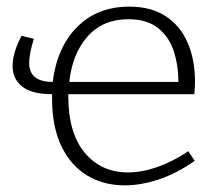

<svg xmlns="http://www.w3.org/2000/svg" viewBox="-20 -552 666 579"><path d="M356 7Q292 7 242.5 -23Q193 -53 165 -111.5Q137 -170 137 -255Q137 -262 137 -268Q76 -268 47 -291Q18 -314 18 -353Q18 -393 45 -444L82 -435Q75 -412 71.5 -394Q68 -376 68 -362Q68 -305 139 -305Q152 -410 213 -471Q274 -532 370 -532Q436 -532 480 -503Q524 -474 546 -423Q568 -372 568 -306Q568 -298 567.5 -289.5Q567 -281 566 -268H186Q186 -265 186 -261Q186 -151 235.5 -91.5Q285 -32 366 -32Q407 -32 453.5 -48Q500 -64 548 -96L567 -67Q513 -29 459 -11Q405 7 356 7ZM367 -494Q290 -494 244 -442Q198 -390 189 -305H518Q518 -354 504 -397.5Q490 -441 456.5 -467.5Q423 -494 367 -494Z"/></svg>

Font: Bitter Light
Style: Regular
Weight: 300
Designer: Sol Matas, and Bitter project Authors
Foundry: Sol Matas
Version: Version 2.001